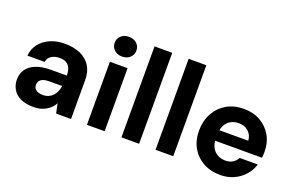

<svg xmlns="http://www.w3.org/2000/svg" viewBox="-91 -1069 2191 1428"><g transform="rotate(20 1005.0 -355.0)"><path d="M236 12Q173 12 132 -8Q91 -28 71 -62.5Q51 -97 51 -138Q51 -184 74 -218.5Q97 -253 145 -273Q193 -293 266 -293H390Q390 -328 380 -351Q370 -374 349.5 -386Q329 -398 296 -398Q259 -398 232.5 -381.5Q206 -365 200 -332H64Q69 -387 100 -426.5Q131 -466 182 -488.5Q233 -511 296 -511Q368 -511 420.5 -487.5Q473 -464 501.5 -419Q530 -374 530 -308V0H412L396 -76Q386 -56 370.5 -40.5Q355 -25 335 -13Q315 -1 290.5 5.5Q266 12 236 12ZM270 -96Q296 -96 315.5 -104.5Q335 -113 349.5 -128.5Q364 -144 372.5 -164.5Q381 -185 384 -208H282Q253 -208 234.5 -201Q216 -194 207 -181Q198 -168 198 -151Q198 -133 207 -120.5Q216 -108 232.5 -102Q249 -96 270 -96Z M656 0V-499H796V0ZM726 -566Q689 -566 665 -588.5Q641 -611 641 -644Q641 -678 665 -700Q689 -722 726 -722Q765 -722 789 -700Q813 -678 813 -644Q813 -611 789 -588.5Q765 -566 726 -566Z M929 0V-720H1069V0Z M1199 0V-720H1339V0Z M1714 12Q1637 12 1578.5 -20.5Q1520 -53 1487 -110.5Q1454 -168 1454 -244Q1454 -322 1486.5 -382Q1519 -442 1577.5 -476.5Q1636 -511 1714 -511Q1789 -511 1845.5 -478.5Q1902 -446 1934 -390.5Q1966 -335 1966 -263Q1966 -253 1965.5 -240.5Q1965 -228 1963 -215H1553V-299H1824Q1821 -344 1790.5 -371Q1760 -398 1714 -398Q1681 -398 1652.5 -383Q1624 -368 1608 -337Q1592 -306 1592 -259V-230Q1592 -191 1607 -162.5Q1622 -134 1649.5 -118Q1677 -102 1713 -102Q1748 -102 1772 -117.5Q1796 -133 1808 -157H1951Q1937 -110 1903.5 -71.5Q1870 -33 1821.5 -10.5Q1773 12 1714 12Z"/></g></svg>

Font: DM Sans 20pt ExtraBold
Style: Regular
Weight: 800
Version: Version 4.004;gftools[0.9.30]